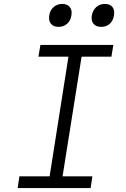

<svg xmlns="http://www.w3.org/2000/svg" viewBox="-20 -959 640 979"><path d="M496 -822Q470 -822 457 -837.5Q444 -853 448 -880Q453 -907 471 -923Q489 -939 515 -939Q541 -939 553.5 -923Q566 -907 561 -880Q557 -853 539.5 -837.5Q522 -822 496 -822ZM279 -822Q253 -822 240 -837.5Q227 -853 231 -880Q235 -907 253.5 -923Q272 -939 297 -939Q323 -939 336 -923Q349 -907 344 -880Q340 -853 322 -837.5Q304 -822 279 -822ZM70 0 79 -60H233L329 -670H176L186 -730H558L548 -670H396L299 -60H451L442 0Z"/></svg>

Font: JetBrains Mono NL ExtraLight
Style: Italic
Weight: 200
Italic angle: -9°
Monospace: yes
Designer: Philipp Nurullin, Konstantin Bulenkov
Foundry: JetBrains
Version: Version 2.305; ttfautohint (v1.8.4.7-5d5b)